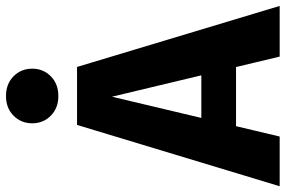

<svg xmlns="http://www.w3.org/2000/svg" viewBox="-193 -797 977 657"><g transform="rotate(-90 295.5 -468.5)"><path d="M196.5 -693.4H394.9L603.7 0H430.3L293.1 -573.9L156.8 0H-13.3ZM203.7 -268.1H382.7L409.5 -149.3H177ZM295.3 -936.5Q336.8 -936.5 362.9 -910.7Q389 -884.9 389 -846.7Q389 -808.9 362.9 -783.1Q336.8 -757.3 295.3 -757.3Q254.3 -757.3 228.2 -783.1Q202.1 -808.9 202.1 -846.7Q202.1 -884.9 228.2 -910.7Q254.3 -936.5 295.3 -936.5Z"/></g></svg>

Font: Fira Sans Variable
Style: Regular
Weight: 400
Designer: Carrois Corporate & Edenspiekermann AG
Foundry: Carrois Corporate GbR & Edenspiekermann AG
Version: Version 4.202